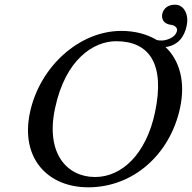

<svg xmlns="http://www.w3.org/2000/svg" viewBox="-20 -790 820 820"><path d="M749 -329C773 -441 747 -532 687 -589C739 -596 767 -631 777 -679C788 -727 766 -770 728 -770C698 -770 679 -755 673 -731C669 -711 677 -688 710 -684C724 -683 739 -672 736 -659C729 -625 683 -617 672 -617C664 -617 657 -617 650 -619C608 -644 557 -658 498 -658C319 -658 150 -506 108 -310C66 -113 185 10 357 10C548 10 706 -129 749 -329ZM476 -614C617 -614 686 -518 642 -310C604 -131 500 -34 386 -34C266 -34 174 -135 215 -327C259 -537 380 -614 476 -614Z"/></svg>

Font: Libertinus Sans
Style: Italic
Weight: 400
Italic angle: -12°
Designer: Philipp H. Poll, Khaled Hosny
Foundry: Caleb Maclennan
Version: Version 7.050;RELEASE